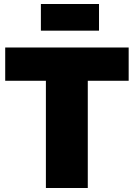

<svg xmlns="http://www.w3.org/2000/svg" viewBox="-20 -938 668 958"><path d="M474 -785H184V-918H474ZM622 -535H418V0H209V-535H6V-701H622Z"/></svg>

Font: Montserrat Extra Bold
Style: Regular
Weight: 800
Designer: Julieta Ulanovsky
Foundry: Julieta Ulanovsky
Version: Version 3.001;PS 003.001;hotconv 1.0.70;makeotf.lib2.5.58329